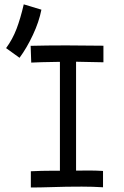

<svg xmlns="http://www.w3.org/2000/svg" viewBox="-20 -832 558 861"><path d="M7.3 -616.2Q36.4 -655.8 54.2 -702.6Q72 -749.5 86.5 -812.5L165.7 -788.6Q155.1 -734.4 127.8 -676Q100.6 -617.7 67.6 -572.8ZM117.4 -626.5Q188 -628.4 277.2 -628.4Q332.9 -628.4 443.8 -627V-552.7Q414.3 -552.7 377.9 -554Q341.5 -555.2 321.1 -555.2V-66.9Q331 -66.9 348 -67.1Q365 -67.4 376.8 -67.4Q410.7 -67.4 442 -65.4V7.8Q395.8 4.9 346.9 4.9Q336.9 4.9 313.8 5.1Q290.8 5.4 276.7 5.4Q264.5 5.4 211.3 7.1Q158.1 8.8 118.3 8.8V-64Q166.3 -66.4 214.7 -66.4H248.7V-554.7Q149.5 -553.2 120.1 -551.3Z"/></svg>

Font: Fantasque Sans Mono
Style: Regular
Weight: 400
Monospace: yes
Designer: Jany Belluz
Version: Version 1.8.0 ; ttfautohint (v1.8.2)